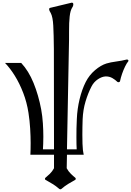

<svg xmlns="http://www.w3.org/2000/svg" viewBox="-20 -1146 972 1422"><path d="M474 100Q487 124 505 141.5Q523 159 537 170Q541 173 541 178.5Q541 184 537 186Q511 200 484.5 216.5Q458 233 435 253Q427 259 419 253Q396 233 369.5 216.5Q343 200 317 186Q313 184 313 178.5Q313 173 317 170Q331 159 349 141.5Q367 124 380 100V0H205Q206 -18 206.5 -40Q207 -62 207 -87Q207 -135 203.5 -193Q200 -251 191 -310Q179 -388 152 -458Q125 -528 90 -584.5Q55 -641 17 -680H137Q192 -621 228.5 -531.5Q265 -442 285 -336Q294 -287 297.5 -233.5Q301 -180 301 -134Q301 -105 300 -81Q299 -57 298 -40H380L379 -782Q378 -892 374.5 -956.5Q371 -1021 356 -1049Q353 -1054 348.5 -1062.5Q344 -1071 344 -1078Q344 -1086 352 -1088L510 -1126Q512 -1126 513 -1126Q523 -1126 523 -1114Q523 -1101 516 -1092Q501 -1070 496 -1024Q491 -978 491.5 -915.5Q492 -853 490 -781L476 -40H548Q546 -72 546 -129Q546 -160 546.5 -195Q547 -230 549 -264Q552 -339 569.5 -411.5Q587 -484 615 -539Q641 -590 684 -626.5Q727 -663 769 -676Q799 -685 841 -690.5Q883 -696 918 -705Q923 -707 928.5 -702Q934 -697 930 -692Q919 -679 906.5 -653.5Q894 -628 884 -599Q874 -570 869 -545Q868 -539 860.5 -537.5Q853 -536 849 -540Q834 -555 812.5 -567.5Q791 -580 765 -580Q764 -580 763 -580Q735 -579 705 -559Q675 -539 658 -506Q632 -456 613.5 -394.5Q595 -333 592 -262Q591 -233 590.5 -204Q590 -175 590 -148Q590 -111 591 -81.5Q592 -52 594 -35Q596 -25 597 -16.5Q598 -8 600 0H476Z"/></svg>

Font: Triodion
Style: Regular
Weight: 400
Version: Version 1.201; ttfautohint (v1.8.4.7-5d5b)